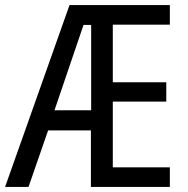

<svg xmlns="http://www.w3.org/2000/svg" viewBox="-22 -734 738 754"><path d="M645 0V-77H421V-335H631V-411H421V-637H645V-714H251L-2 0H90L167 -222H335V0ZM192 -301 306 -636H336V-301Z"/></svg>

Font: Noto Sans Ethiopic Condensed
Style: Regular
Weight: 400
Width: 3
Designer: Monotype Design Team
Foundry: Monotype Imaging Inc.
Version: Version 2.102